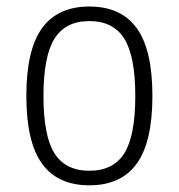

<svg xmlns="http://www.w3.org/2000/svg" viewBox="-20 -550 540 580"><path d="M355.5 -433.1Q322.3 -486.3 250 -486.3Q177.7 -486.3 144.5 -433.1Q111.3 -379.9 111.3 -259.8Q111.3 -139.6 144.5 -86.9Q177.7 -34.2 250 -34.2Q322.3 -34.2 355.5 -86.9Q388.7 -139.6 388.7 -259.8Q388.7 -379.9 355.5 -433.1ZM393.1 -55.7Q345.7 9.8 250 9.8Q154.3 9.8 106.9 -55.7Q59.6 -121.1 59.6 -260.3Q59.6 -399.4 106.9 -464.8Q154.3 -530.3 250 -530.3Q345.7 -530.3 393.1 -464.8Q440.4 -399.4 440.4 -260.3Q440.4 -121.1 393.1 -55.7Z"/></svg>

Font: Rounded-X Mgen+ 2m light
Style: Regular
Weight: 200
Designer: [Source Han Sans]
Ryoko NISHIZUKA  (kana & ideographs); Paul D. Hunt (Latin, Greek & Cyrillic); Wenlong ZHANG  (bopomofo
Version: Version 1.059.20150602